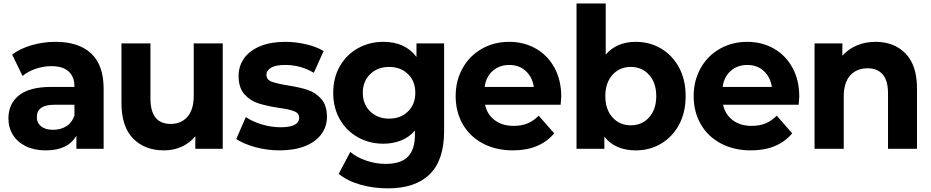

<svg xmlns="http://www.w3.org/2000/svg" viewBox="-20 -844 5282 1089"><path d="M567.8 -341.1V0H413.3V-74.4Q365.6 8.9 240 8.9Q174.4 8.9 126.7 -14.4Q78.9 -37.8 53.3 -78.9Q27.8 -120 27.8 -172.2Q27.8 -255.6 87.8 -303.3Q147.8 -351.1 272.2 -351.1H402.2Q402.2 -391.1 388.9 -413.3Q358.9 -468.9 272.2 -468.9Q226.7 -468.9 182.8 -453.9Q138.9 -438.9 107.8 -413.3L48.9 -534.4Q94.4 -568.9 160 -587.8Q225.6 -606.7 294.4 -606.7Q426.7 -606.7 497.2 -540.6Q567.8 -474.4 567.8 -341.1ZM402.2 -188.9V-250H290Q188.9 -250 188.9 -180Q188.9 -146.7 213.3 -127.2Q237.8 -107.8 281.1 -107.8Q324.4 -107.8 356.7 -128.3Q388.9 -148.9 402.2 -188.9Z M1243.3 0H1087.8V-71.1Q1055.6 -32.2 1010 -11.7Q964.4 8.9 911.1 8.9Q800 8.9 734.4 -58.9Q668.9 -126.7 668.9 -260V-597.8H833.3V-285.6Q833.3 -141.1 947.8 -141.1Q1007.8 -141.1 1043.3 -181.7Q1078.9 -222.2 1078.9 -302.2V-597.8H1243.3Z M1320 -55.6 1374.4 -180Q1413.3 -153.3 1466.7 -137.8Q1520 -122.2 1572.2 -122.2Q1676.7 -122.2 1676.7 -176.7Q1676.7 -202.2 1648.3 -213.3Q1620 -224.4 1561.1 -232.2Q1491.1 -243.3 1445.6 -257.8Q1400 -272.2 1366.7 -308.9Q1333.3 -345.6 1333.3 -413.3Q1333.3 -470 1365 -513.9Q1396.7 -557.8 1456.1 -582.2Q1515.6 -606.7 1596.7 -606.7Q1656.7 -606.7 1716.1 -592.8Q1775.6 -578.9 1815.6 -554.4L1760 -431.1Q1685.6 -475.6 1596.7 -475.6Q1543.3 -475.6 1517.2 -460Q1491.1 -444.4 1491.1 -420Q1491.1 -392.2 1520 -381.1Q1548.9 -370 1610 -360Q1680 -348.9 1724.4 -334.4Q1768.9 -320 1801.7 -283.3Q1834.4 -246.7 1834.4 -181.1Q1834.4 -125.6 1802.2 -82.2Q1770 -38.9 1709.4 -15Q1648.9 8.9 1565.6 8.9Q1495.6 8.9 1428.3 -9.4Q1361.1 -27.8 1320 -55.6Z M2180 224.4Q2097.8 224.4 2023.9 203.3Q1950 182.2 1901.1 142.2L1966.7 17.8Q2003.3 48.9 2057.8 67.2Q2112.2 85.6 2166.7 85.6Q2253.3 85.6 2293.3 45Q2333.3 4.4 2333.3 -77.8V-103.3Q2302.2 -66.7 2256.1 -47.8Q2210 -28.9 2154.4 -28.9Q2075.6 -28.9 2010.6 -65Q1945.6 -101.1 1907.8 -166.7Q1870 -232.2 1870 -317.8Q1870 -403.3 1907.8 -468.9Q1945.6 -534.4 2010.6 -570.6Q2075.6 -606.7 2154.4 -606.7Q2277.8 -606.7 2342.2 -521.1V-597.8H2498.9V-100Q2498.9 64.4 2417.2 144.4Q2335.6 224.4 2180 224.4ZM2335.6 -317.8Q2335.6 -383.3 2293.9 -423.9Q2252.2 -464.4 2186.7 -464.4Q2122.2 -464.4 2080 -423.9Q2037.8 -383.3 2037.8 -317.8Q2037.8 -252.2 2080 -211.7Q2122.2 -171.1 2186.7 -171.1Q2252.2 -171.1 2293.9 -211.7Q2335.6 -252.2 2335.6 -317.8Z M3160 -250H2731.1Q2743.3 -194.4 2786.1 -162.2Q2828.9 -130 2893.3 -130Q2937.8 -130 2971.7 -143.9Q3005.6 -157.8 3035.6 -187.8L3123.3 -87.8Q3042.2 8.9 2888.9 8.9Q2792.2 8.9 2718.3 -30.6Q2644.4 -70 2604.4 -140Q2564.4 -210 2564.4 -298.9Q2564.4 -386.7 2603.9 -457.2Q2643.3 -527.8 2712.8 -567.2Q2782.2 -606.7 2867.8 -606.7Q2951.1 -606.7 3018.3 -568.9Q3085.6 -531.1 3124.4 -460.6Q3163.3 -390 3163.3 -296.7Q3163.3 -293.3 3160 -250ZM2728.9 -351.1H3007.8Q2998.9 -407.8 2961.7 -441.7Q2924.4 -475.6 2868.9 -475.6Q2813.3 -475.6 2775 -442.2Q2736.7 -408.9 2728.9 -351.1Z M3868.9 -298.9Q3868.9 -206.7 3831.7 -137.2Q3794.4 -67.8 3730 -29.4Q3665.6 8.9 3586.7 8.9Q3468.9 8.9 3407.8 -68.9V0H3250V-824.4H3415.6V-534.4Q3477.8 -606.7 3586.7 -606.7Q3665.6 -606.7 3730 -568.3Q3794.4 -530 3831.7 -460.6Q3868.9 -391.1 3868.9 -298.9ZM3702.2 -298.9Q3702.2 -374.4 3661.7 -419.4Q3621.1 -464.4 3557.8 -464.4Q3494.4 -464.4 3453.9 -419.4Q3413.3 -374.4 3413.3 -298.9Q3413.3 -223.3 3453.9 -178.3Q3494.4 -133.3 3557.8 -133.3Q3621.1 -133.3 3661.7 -178.3Q3702.2 -223.3 3702.2 -298.9Z M4510 -250H4081.1Q4093.3 -194.4 4136.1 -162.2Q4178.9 -130 4243.3 -130Q4287.8 -130 4321.7 -143.9Q4355.6 -157.8 4385.6 -187.8L4473.3 -87.8Q4392.2 8.9 4238.9 8.9Q4142.2 8.9 4068.3 -30.6Q3994.4 -70 3954.4 -140Q3914.4 -210 3914.4 -298.9Q3914.4 -386.7 3953.9 -457.2Q3993.3 -527.8 4062.8 -567.2Q4132.2 -606.7 4217.8 -606.7Q4301.1 -606.7 4368.3 -568.9Q4435.6 -531.1 4474.4 -460.6Q4513.3 -390 4513.3 -296.7Q4513.3 -293.3 4510 -250ZM4078.9 -351.1H4357.8Q4348.9 -407.8 4311.7 -441.7Q4274.4 -475.6 4218.9 -475.6Q4163.3 -475.6 4125 -442.2Q4086.7 -408.9 4078.9 -351.1Z M5181.1 -342.2V0H5016.7V-315.6Q5016.7 -386.7 4986.7 -421.7Q4956.7 -456.7 4901.1 -456.7Q4838.9 -456.7 4802.2 -416.1Q4765.6 -375.6 4765.6 -295.6V0H4600V-597.8H4757.8V-527.8Q4791.1 -565.6 4839.4 -586.1Q4887.8 -606.7 4945.6 -606.7Q5052.2 -606.7 5116.7 -540Q5181.1 -473.3 5181.1 -342.2Z"/></svg>

Font: Paperlogy 8 ExtraBold
Style: Regular
Weight: 800
Designer: redesigned by Lee Juim, glyphs from Gmarket Sans & Montserrat
Foundry: PT&
Version: Version 1.001